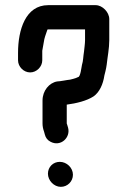

<svg xmlns="http://www.w3.org/2000/svg" viewBox="-20 -708 494 745"><path d="M166 -34C166 -8 189 17 216 17C242 17 263 -4 263 -30C263 -57 239 -80 212 -80C186 -80 166 -60 166 -34ZM144 -474V-511C146 -522 150 -543 152 -556C156 -572 160 -580 164 -593C165 -594 166 -594 167 -594H310V-552C310 -539 307 -519 306 -508C303 -491 303 -471 298 -456C296 -447 292 -409 283 -409C278 -406 271 -404 264 -402L252 -399C240 -398 213 -392 202 -392C171 -387 145 -356 145 -318V-229C145 -218 147 -208 151 -197L154 -186C157 -174 164 -164 176 -158C215 -137 255 -174 244 -213L241 -223C240 -226 239 -228 239 -229V-302C277 -307 317 -317 343 -334C366 -350 380 -381 385 -415L389 -431C391 -440 393 -448 394 -457C397 -486 404 -520 404 -552V-634C404 -660 378 -688 351 -688H167C79 -688 50 -592 50 -503V-474C50 -449 72 -427 97 -427C122 -427 144 -449 144 -474Z"/></svg>

Font: Electronic
Style: ExBlk
Weight: 900
Version: Version 1.011